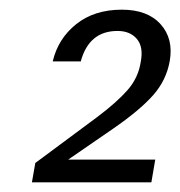

<svg xmlns="http://www.w3.org/2000/svg" viewBox="-20 -729 373 397"><path d="M89 -602Q100 -649 137.5 -679Q175 -709 232 -709Q285 -709 312 -679Q339 -649 331 -603Q324 -563 296.5 -532Q269 -501 214 -463L121 -399H301L293 -352H46L53 -392L181 -487Q221 -517 243.5 -542.5Q266 -568 271 -601Q277 -632 263 -648.5Q249 -665 223 -665Q164 -665 147 -602Z"/></svg>

Font: Poppins Light
Style: Italic
Weight: 300
Italic angle: -10°
Designer: Ninad Kale (Devanagari), Jonny Pinhorn (Latin)
Foundry: Indian Type Foundry
Version: Version 3.200;PS 1.000;hotconv 16.6.54;makeotf.lib2.5.65590